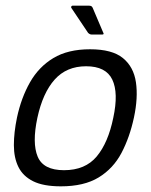

<svg xmlns="http://www.w3.org/2000/svg" viewBox="-20 -652 533 678"><path d="M195 6Q133 6 97 -12Q61 -30 45 -62.5Q29 -95 29 -139.5Q29 -184 40 -237Q55 -307 86 -361.5Q117 -416 168.5 -447Q220 -478 298 -478Q376 -478 414 -447Q452 -416 460 -361.5Q468 -307 453 -237Q438 -167 409 -112Q380 -57 328.5 -25.5Q277 6 195 6ZM206 -51Q281 -51 321.5 -99.5Q362 -148 380 -236Q399 -324 376.5 -371Q354 -418 284 -418Q215 -418 173 -371Q131 -324 112 -236Q93 -147 113 -99Q133 -51 206 -51ZM304 -530Q297 -530 291 -536L232 -624Q230 -627 232 -629.5Q234 -632 236 -632H293Q299 -632 302 -630.5Q305 -629 307 -625L344 -538Q349 -530 341 -530Z"/></svg>

Font: Glory
Style: Italic
Weight: 400
Italic angle: -12°
Designer: Robert Leuschke
Foundry: Robert Leuschke
Version: Version 1.011